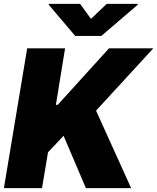

<svg xmlns="http://www.w3.org/2000/svg" viewBox="-31 -979 817 999"><path d="M-10.7 0 110.4 -727.5H307.6L259.8 -433.6H269.5L536.1 -727.5H766.6L468.8 -403.3L651.4 0H416L299.8 -272.5L218.8 -186.5L187.5 0ZM385.7 -959 442.4 -880.9 524.4 -959H686.5L685.5 -954.1L496.1 -792H360.4L222.7 -954.1L223.6 -959Z"/></svg>

Font: Inter Tight Black
Style: Italic
Weight: 900
Italic angle: -9.39999°
Designer: Rasmus Andersson
Foundry: rsms
Version: Version 3.004; ttfautohint (v1.8.4.7-5d5b)